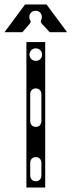

<svg xmlns="http://www.w3.org/2000/svg" viewBox="-54 -838 320 858"><path d="M64 0H148V-650H64ZM106 -136C121 -136 131 -125 131 -110V-54C131 -39 121 -28 106 -28C91 -28 81 -39 81 -54V-110C81 -125 91 -136 106 -136ZM106 -271C91 -271 81 -282 81 -297V-417C81 -432 91 -443 106 -443C121 -443 131 -432 131 -417V-297C131 -282 121 -271 106 -271ZM106 -566C90 -566 78 -578 78 -594C78 -610 90 -622 106 -622C122 -622 134 -610 134 -594C134 -578 122 -566 106 -566ZM-34 -694H46L78 -731C90 -745 77 -746 77 -762C77 -778 89 -790 105 -790C121 -790 133 -778 133 -762C133 -746 122 -745 134 -731L168 -694H246L154 -818H58Z"/></svg>

Font: Apfel Grotezk Brukt
Style: Regular
Weight: 300
Designer: Luigi Gorlero
Foundry: © 2023, Luigi Gorlero & Collletttivo
Version: Version 2.000;Glyphs 3.2 (3217)